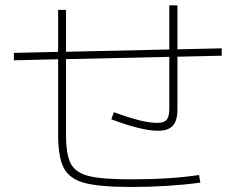

<svg xmlns="http://www.w3.org/2000/svg" viewBox="-20 -747 904 737"><path d="M203.1 -230.5V-519.5L33.2 -515.6V-543.9L203.1 -547.9V-709H233.4V-548.3L629.9 -557.1V-726.6H661.1V-557.6L831.1 -561.5V-533.2L661.1 -529.3V-328.1Q661.1 -284.2 643.6 -264.6Q626 -245.1 585.9 -245.1Q524.4 -245.1 407.2 -289.1L417 -316.4Q477.5 -294.4 516.1 -284.9Q554.7 -275.4 582 -275.4Q600.6 -275.4 610.8 -280.5Q621.1 -285.6 625.5 -297.9Q629.9 -310.1 629.9 -333V-528.8L233.4 -520V-230.5Q233.4 -153.8 251.7 -118.9Q270 -84 320.8 -71.3Q371.6 -58.6 482.4 -58.6Q633.8 -58.6 744.1 -75.2L749 -45.9Q624.5 -29.3 482.4 -29.3Q361.8 -29.3 304.2 -44.9Q246.6 -60.5 224.9 -102.3Q203.1 -144 203.1 -230.5Z"/></svg>

Font: Pretendard GOV Thin
Style: Regular
Weight: 100
Designer: Base glyphs from Inter by Rasmus Andersson; Hangeul glyphs from Noto Sans CJK(Source Han Sans) by Jang Soo-young and Kan
Foundry: Kil Hyung-jin
Version: Version 1.309